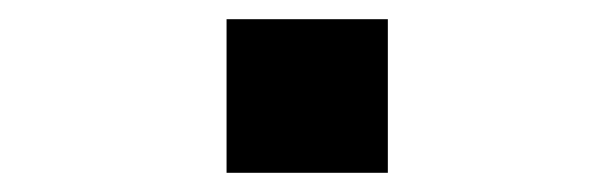

<svg xmlns="http://www.w3.org/2000/svg" viewBox="-20 -401 640 200"><path d="M216 -221V-381H384V-221Z"/></svg>

Font: Geist Mono ExtraBold
Style: Regular
Weight: 800
Monospace: yes
Designer: Basement.studio, Andrés Briganti, Mateo Zaragoza
Foundry: Basement.studio, Vercel, Andrés Briganti, Guido Ferreyra, Mateo Zaragoza
Version: Version 1.500; ttfautohint (v1.8.4.7-5d5b)